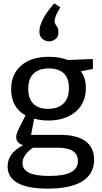

<svg xmlns="http://www.w3.org/2000/svg" viewBox="-20 -876 604 1136"><path d="M262 240Q143 240 84 206.5Q25 173 25 109Q25 30 117 -17Q76 -30 76 -65Q76 -75 80 -87.5Q84 -100 96 -124Q108 -148 131 -193Q46 -241 46 -348Q46 -437 105.5 -488.5Q165 -540 270 -540Q334 -540 381 -521L529 -527L530 -468L458 -454Q488 -416 488 -356Q488 -266 427 -214.5Q366 -163 265 -163Q221 -163 182 -174L164 -78H338Q436 -78 486.5 -40Q537 -2 537 69Q537 152 468 196Q399 240 262 240ZM264 -232Q323 -232 355.5 -263.5Q388 -295 388 -354Q388 -413 357.5 -442Q327 -471 269 -471Q210 -471 178.5 -440.5Q147 -410 147 -351Q147 -293 177 -262.5Q207 -232 264 -232ZM271 165Q359 165 400 143Q441 121 441 77Q441 -2 322 -2H175Q113 41 113 89Q113 127 151.5 146Q190 165 271 165ZM301 -856 337 -833Q317 -800 310 -781Q303 -762 303 -751Q303 -740 308.5 -732Q314 -724 320 -713.5Q326 -703 326 -686Q326 -659 308.5 -645Q291 -631 270 -631Q249 -631 231 -646Q213 -661 213 -690Q213 -720 233.5 -761.5Q254 -803 301 -856Z"/></svg>

Font: Bitter Medium
Style: Regular
Weight: 500
Designer: Sol Matas, and Bitter project Authors
Foundry: Sol Matas
Version: Version 2.001